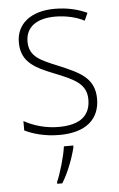

<svg xmlns="http://www.w3.org/2000/svg" viewBox="-54 -577 517 836"><g transform="rotate(-5 204.5 -159.0)"><path d="M367 -133C367 -227 296 -254 215 -289C137 -321 87 -340 87 -407C87 -471 136 -505 216 -505C262 -505 310 -494 343 -476L358 -509C320 -527 272 -539 217 -539C112 -539 49 -487 49 -407C49 -317 113 -290 198 -256C277 -224 329 -201 329 -133C329 -65 287 -25 190 -25C135 -25 82 -40 39 -64V-23C73 -6 126 10 190 10C307 10 367 -44 367 -133ZM246 69V61H205C200 103 177 180 162 213V221H184C212 176 234 117 246 69Z"/></g></svg>

Font: Noto Sans Myanmar UI SemiCondensed ExtraLight
Style: Regular
Weight: 200
Width: 4
Designer: Monotype Design Team
Foundry: Monotype Imaging Inc.
Version: Version 2.103